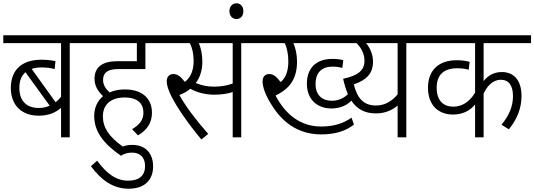

<svg xmlns="http://www.w3.org/2000/svg" viewBox="-20 -837 3256 1170"><path d="M504 -574V-622H0V-574H352V-247C342 -235 331 -224 319 -214L173 -417C190 -423 211 -426 234 -426C262 -426 289 -423 313 -416L318 -464C293 -470 266 -473 231 -473C120 -473 46 -417 46 -301C46 -194 114 -132 216 -132C274 -132 319 -150 352 -180V0H405V-574ZM98 -301C98 -345 111 -376 135 -397L283 -193C263 -184 241 -179 217 -179C147 -179 98 -217 98 -301Z M785 -50 821 -12C878 -46 906 -90 906 -151C906 -224 860 -292 741 -292C707 -292 675 -286 648 -274C626 -293 608 -319 608 -349C608 -396 638 -416 700 -416H866V-574H967V-622H490V-574H814V-464H694C603 -464 556 -427 556 -357C556 -313 578 -279 608 -251C575 -223 554 -183 554 -130C554 -33 615 42 717 112C735 100 758 93 784 93C832 93 864 120 864 175C864 232 830 264 760 264C687 264 628 219 572 142L534 176C597 260 668 313 764 313C861 313 913 260 913 177C913 99 868 46 786 46C765 46 746 49 728 56C644 -4 607 -59 607 -128C607 -198 653 -243 740 -243C822 -243 854 -203 854 -150C854 -105 828 -75 785 -50Z M1207 13 1249 -21C1181 -98 1115 -182 1073 -258C1099 -268 1121 -280 1140 -296C1187 -270 1240 -260 1285 -260C1328 -260 1364 -265 1398 -276V0H1450V-574H1549V-622H953V-574H1137C1151 -547 1160 -508 1160 -467C1160 -410 1143 -365 1106 -338C1084 -368 1062 -386 1037 -386C1012 -386 996 -369 996 -342C996 -319 1005 -289 1025 -249C1058 -184 1122 -89 1207 13ZM1285 -309C1244 -309 1209 -316 1173 -331C1198 -364 1213 -407 1213 -461C1213 -504 1205 -542 1192 -574H1398V-328C1362 -315 1325 -309 1285 -309Z M1378 -769C1378 -740 1397 -721 1421 -721C1445 -721 1463 -739 1463 -769C1463 -797 1446 -817 1421 -817C1396 -817 1378 -797 1378 -769Z M2137 -78 2122 -120C2074 -85 2012 -66 1938 -66C1807 -66 1718 -143 1659 -255C1747 -297 1790 -358 1790 -462C1790 -505 1781 -544 1768 -574H2106V-622H1536V-574H1715C1730 -544 1737 -503 1737 -462C1737 -410 1724 -364 1690 -337C1666 -369 1646 -386 1621 -386C1596 -386 1580 -370 1580 -341C1580 -304 1600 -253 1635 -198C1695 -100 1790 -18 1937 -18C2021 -18 2087 -38 2137 -78ZM2128 -231 2110 -274C2088 -248 2054 -223 2001 -223C1946 -223 1903 -255 1903 -325C1903 -395 1941 -431 2007 -431C2029 -431 2048 -428 2066 -423L2072 -470C2053 -476 2030 -478 2004 -478C1911 -478 1850 -426 1850 -327C1850 -231 1913 -176 2000 -176C2058 -176 2102 -200 2128 -231Z M2555 -622H2038V-574H2153C2182 -545 2201 -508 2201 -467C2201 -409 2164 -377 2071 -357C2103 -210 2164 -146 2271 -146C2330 -146 2373 -168 2403 -194V0H2456V-574H2555ZM2136 -323C2214 -349 2253 -390 2253 -461C2253 -504 2237 -542 2211 -574H2403V-262C2370 -222 2327 -194 2271 -194C2196 -194 2157 -238 2136 -323Z M3216 -574V-622H2542V-574H2875V-272C2840 -215 2795 -187 2742 -187C2683 -187 2641 -223 2641 -302C2641 -380 2684 -421 2765 -421C2792 -421 2815 -418 2836 -412L2842 -460C2820 -466 2794 -470 2764 -470C2652 -470 2588 -408 2588 -303C2588 -190 2657 -139 2740 -139C2801 -139 2844 -163 2875 -200V0H2927V-267C2954 -324 2992 -351 3032 -351C3081 -351 3106 -315 3106 -251C3106 -186 3080 -130 3036 -77L3081 -49C3132 -112 3158 -178 3158 -252C3158 -346 3113 -398 3038 -398C2993 -398 2955 -379 2927 -343V-574Z"/></svg>

Font: Noto Sans Devanagari SemiCondensed Light
Style: Regular
Weight: 300
Width: 4
Designer: Jelle Bosma - Monotype Design Team
Foundry: Monotype Imaging Inc.
Version: Version 2.004